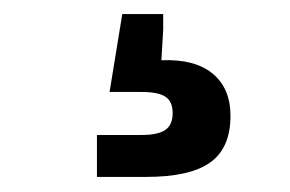

<svg xmlns="http://www.w3.org/2000/svg" viewBox="-20 -41 402 266"><path d="M114.3 204.1V146H175.8Q199.2 146 209.2 138.9Q219.2 131.8 219.2 115.7Q219.2 99.6 209.2 93Q199.2 86.4 175.8 86.4H131.8L149.4 -21.5H206.1V0L203.6 42.5Q249.5 40.5 274.4 60.8Q299.3 81.1 299.3 119.6Q299.3 164.1 271.2 184.1Q243.2 204.1 182.6 204.1Z"/></svg>

Font: Inter 16pt
Style: Bold
Weight: 700
Version: Version 4.001;git-66647c0bb